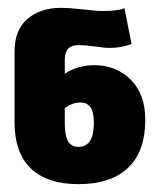

<svg xmlns="http://www.w3.org/2000/svg" viewBox="-20 -727 402 489"><path d="M350 -422Q350 -341 306 -299.5Q262 -258 180 -258Q100 -258 58.5 -298Q17 -338 17 -416V-595Q17 -651 50 -679Q83 -707 135 -707Q157 -707 202 -702Q210 -701 220.5 -700Q231 -699 243 -699Q279 -699 297 -706L315 -615Q288 -605 261 -605Q245 -605 219 -609Q213 -610 201 -611Q189 -612 179 -612Q145 -612 145 -575V-539Q178 -561 220 -561Q276 -561 313 -524Q350 -487 350 -422ZM219 -414Q219 -443 210 -454.5Q201 -466 185 -466Q165 -466 145 -452V-412Q145 -383 153 -368Q161 -353 180 -353Q219 -353 219 -414Z"/></svg>

Font: FiraGO Heavy
Style: Regular
Weight: 900
Designer: bBox Type
Foundry: bBox Type GmbH
Version: Version 1.001